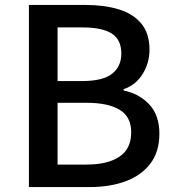

<svg xmlns="http://www.w3.org/2000/svg" viewBox="-20 -757 707 777"><path d="M97 0V-737H326Q401 -737 459.5 -719.5Q518 -702 551.5 -662Q585 -622 585 -556Q585 -503 557.5 -458Q530 -413 480 -396V-391Q543 -378 584 -334.5Q625 -291 625 -216Q625 -143 588.5 -95Q552 -47 488.5 -23.5Q425 0 343 0ZM213 -429H312Q396 -429 433.5 -458.5Q471 -488 471 -540Q471 -597 432 -621.5Q393 -646 315 -646H213ZM213 -91H330Q416 -91 463.5 -123Q511 -155 511 -222Q511 -284 464.5 -312.5Q418 -341 330 -341H213Z"/></svg>

Font: Source Han Sans Medium
Style: Regular
Weight: 500
Designer: Ryoko NISHIZUKA Ë•øÂ°öÊ∂ºÂ≠ê (kana, bopomofo & ideographs); Paul D. Hunt (Latin, Greek & Cyrillic); Sandoll Communicatio
Foundry: Adobe
Version: Version 2.004;hotconv 1.0.118;makeotfexe 2.5.65603